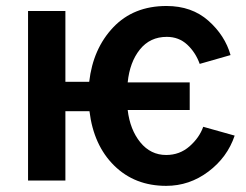

<svg xmlns="http://www.w3.org/2000/svg" viewBox="-20 -600 819 638"><path d="M73.2 0V-563.5H197.3V-328.1H276.4Q289.1 -438.5 356.4 -509.3Q423.8 -580.1 533.2 -580.1Q617.2 -580.1 672.4 -531.2Q727.5 -482.4 746.1 -417L643.6 -387.7Q629.9 -425.8 602.1 -451.7Q574.2 -477.5 534.2 -477.5Q478.5 -477.5 444.8 -435.5Q411.1 -393.6 404.3 -326.2H610.4V-234.4H404.3Q412.1 -168.9 446.3 -127Q480.5 -85 532.2 -85Q577.1 -85 609.9 -113.8Q642.6 -142.6 655.3 -178.7L759.8 -149.4Q735.4 -77.1 672.4 -29.8Q609.4 17.6 532.2 17.6Q427.7 17.6 359.4 -49.8Q291 -117.2 277.3 -230.5H197.3V0Z"/></svg>

Font: Gothic A1
Style: Bold
Weight: 700
Version: Version 2.50